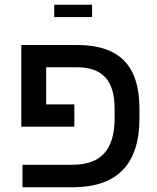

<svg xmlns="http://www.w3.org/2000/svg" viewBox="-20 -791 664 811"><path d="M209 -719H369V-771H209ZM464 -333V-291C464 -159 407 -95 286 -95H75V0H286C475 0 569 -97 569 -291V-331C569 -516 483 -601 304 -601H70V-256H294V-350H175V-507H303C414 -507 464 -450 464 -333Z"/></svg>

Font: Noto Sans Hebrew Droid Medium
Style: Regular
Weight: 500
Designer: Monotype Design Team
Foundry: Monotype Imaging Inc.
Version: Version 1.100